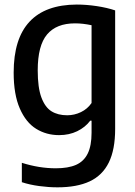

<svg xmlns="http://www.w3.org/2000/svg" viewBox="-20 -572 578 822"><path d="M73.5 208V125Q147.5 148.5 219 148.5Q272 148.5 305.5 133.8Q339 119 355.5 85.5Q372 52 372 -3.5V-55.5H366.5Q345 -27 310.5 -10.2Q276 6.5 233 6.5Q178.5 6.5 134.8 -20.5Q91 -47.5 64.8 -107.5Q38.5 -167.5 38.5 -261Q38.5 -406.5 106.5 -479.2Q174.5 -552 308.5 -552.5Q350 -552.5 394.5 -545.8Q439 -539 473 -527.5V-20Q473 68.5 445.8 123.8Q418.5 179 364 204.5Q309.5 230 226 230Q188 230 147.5 224.5Q107 219 73.5 208ZM372 -131V-464Q335 -472 301 -472Q221.5 -472 181.5 -424.5Q141.5 -377 141.5 -270.5Q141.5 -197 157.2 -154.8Q173 -112.5 200.5 -95.5Q228 -78.5 267.5 -78.5Q298.5 -78.5 326.5 -92Q354.5 -105.5 372 -131Z"/></svg>

Font: Encode Sans Semi Condensed Medium
Style: Regular
Weight: 500
Width: 4
Designer: Multiple Designers
Foundry: Impallari Type
Version: Version 2.000